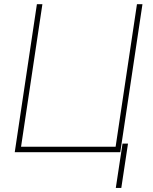

<svg xmlns="http://www.w3.org/2000/svg" viewBox="-20 -731 736 922"><path d="M157.2 -710.9H183.6L81.1 -26.4H535.2L637.7 -710.9H664.1L557.6 0H50.8ZM562.5 171.4H536.1L568.4 -41.5H594.7Z"/></svg>

Font: Roboto-ThinItalic
Style: Italic
Weight: 250
Italic angle: -12°
Designer: Google
Version: Version 1.100141; 2013; ttfautohint (v0.94.14-c901) -l 8 -r 